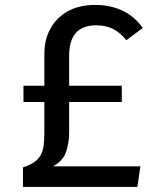

<svg xmlns="http://www.w3.org/2000/svg" viewBox="-20 -739 655 759"><path d="M356.4 -719.5Q414.4 -719.5 462.1 -697.9Q509.7 -676.4 544.6 -628.7L479.5 -580Q454.4 -611.3 425.9 -625.1Q397.4 -639 361 -639Q253.3 -639 253.3 -519.5V-400H461.5V-335.9H253.3V-216.4Q253.3 -174.9 241.5 -139.2Q229.7 -103.6 189.7 -81.5H534.9L523.1 0H70.8V-77.4Q111.3 -90.3 129 -109.7Q146.7 -129.2 151 -155.1Q155.4 -181 155.4 -213.8V-335.9H72.8V-400H155.4V-526.7Q155.4 -582.1 179.2 -625.6Q203.1 -669.2 247.9 -694.4Q292.8 -719.5 356.4 -719.5Z"/></svg>

Font: Fira Code Retina
Style: Regular
Weight: 450
Monospace: yes
Designer: Carrois Corporate, Edenspiekermann AG, Nikita Prokopov
Foundry: Carrois Corporate, Edenspiekermann AG, Nikita Prokopov
Version: Version 6.002